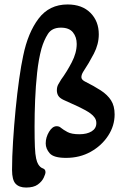

<svg xmlns="http://www.w3.org/2000/svg" viewBox="-20 -700 568 861"><path d="M97 141Q66 141 50 124Q34 107 34 62Q34 5 38.5 -66Q43 -137 50 -209.5Q57 -282 66 -345.5Q75 -409 84 -450Q105 -553 153 -616.5Q201 -680 283 -680Q348 -680 385.5 -642.5Q423 -605 423 -546Q423 -502 401 -459.5Q379 -417 353 -378Q345 -365 345 -354Q345 -343 360 -335Q402 -314 432 -294.5Q462 -275 478 -250Q494 -225 494 -187Q494 -136 465 -91.5Q436 -47 387 -19.5Q338 8 276 8Q221 8 203 -12.5Q185 -33 185 -57Q185 -84 200 -109Q215 -134 234 -134Q246 -134 253 -127Q264 -118 282.5 -108Q301 -98 336 -98Q370 -98 391 -111Q412 -124 412 -148Q412 -162 404.5 -172.5Q397 -183 386 -191Q367 -205 332 -221.5Q297 -238 265 -252Q248 -260 241.5 -270.5Q235 -281 235 -295Q235 -310 241 -321Q247 -332 254 -343Q279 -377 301.5 -420Q324 -463 324 -503Q324 -534 307 -555Q290 -576 253 -576Q213 -576 195 -548Q177 -520 166 -482Q153 -434 146.5 -374Q140 -314 137.5 -251.5Q135 -189 135 -132Q135 -75 136.5 -41Q138 -7 142 10.5Q146 28 151 36Q160 51 172 55Q184 59 184 72Q184 80 176 97Q168 114 149.5 127.5Q131 141 97 141Z"/></svg>

Font: Akaya Kanadaka
Style: Regular
Weight: 400
Designer: Vaishnavi Murthy Yerkadithaya, Juan Luis Blanco Aristondo
Version: Version 1.002; ttfautohint (v1.8.3)